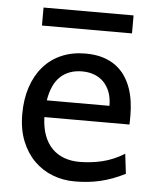

<svg xmlns="http://www.w3.org/2000/svg" viewBox="-51 -723 637 778"><g transform="rotate(5 267.5 -333.5)"><path d="M136.7 -236.8Q138.2 -193.8 150.1 -162.1Q162.1 -130.4 182.9 -109.6Q203.6 -88.9 231.7 -78.6Q259.8 -68.4 293 -68.4Q340.3 -68.4 385.7 -79.1Q431.2 -89.8 476.1 -117.2L485.8 -36.6Q460 -23.4 435.1 -14.2Q410.2 -4.9 385.3 1Q360.4 6.8 334.7 9.5Q309.1 12.2 280.8 12.2Q233.9 12.2 191.4 -4.2Q148.9 -20.5 116.7 -52.5Q84.5 -84.5 65.4 -131.8Q46.4 -179.2 46.4 -241.7Q46.4 -302.2 62.7 -351.3Q79.1 -400.4 109.4 -435.3Q139.6 -470.2 183.1 -489Q226.6 -507.8 280.8 -507.8Q320.8 -507.8 351.6 -498.3Q382.3 -488.8 404.8 -471.9Q427.2 -455.1 442.4 -432.6Q457.5 -410.2 466.6 -384.3Q475.6 -358.4 479.5 -330.3Q483.4 -302.2 483.4 -274.9V-255.9Q483.4 -243.7 482.9 -236.8ZM273.4 -434.6Q219.7 -434.6 185.5 -403.1Q151.4 -371.6 140.6 -305.2H395.5Q395.5 -336.4 386.5 -360.6Q377.4 -384.8 361.1 -401.4Q344.7 -418 322.3 -426.3Q299.8 -434.6 273.4 -434.6ZM94.7 -678.7H460.9V-605.5H94.7Z"/></g></svg>

Font: Andika
Style: Regular
Weight: 400
Designer: Victor Gaultney, Annie Olsen, Julie Remington, Don Collingsworth, Eric Hays
Foundry: SIL International
Version: Version 1.001